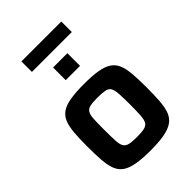

<svg xmlns="http://www.w3.org/2000/svg" viewBox="-249 -959 1072 1072"><g transform="rotate(-45 287.0 -423.0)"><path d="M287 8Q221 8 177 0Q133 -8 108 -26Q83 -44 71.5 -74Q60 -104 56.5 -149Q53 -194 53 -256Q53 -318 56.5 -362.5Q60 -407 71.5 -437Q83 -467 108 -485Q133 -503 177 -510.5Q221 -518 287 -518Q353 -518 396.5 -510.5Q440 -503 465.5 -485Q491 -467 502.5 -437Q514 -407 517.5 -362.5Q521 -318 521 -256Q521 -194 517.5 -149Q514 -104 502.5 -74Q491 -44 465.5 -26Q440 -8 396.5 0Q353 8 287 8ZM287 -99Q324 -99 345.5 -104Q367 -109 375.5 -124.5Q384 -140 386 -172Q388 -204 388 -256Q388 -308 386 -339.5Q384 -371 375.5 -386.5Q367 -402 345.5 -406.5Q324 -411 287 -411Q249 -411 228 -406.5Q207 -402 198 -386.5Q189 -371 187.5 -339.5Q186 -308 186 -256Q186 -204 187.5 -172Q189 -140 198 -124.5Q207 -109 228 -104Q249 -99 287 -99ZM230 -605V-705H343V-605ZM129 -771V-854H444V-771Z"/></g></svg>

Font: Saira Thin SemiBold
Style: Regular
Weight: 600
Version: Version 1.101